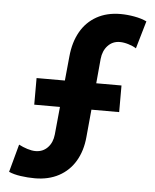

<svg xmlns="http://www.w3.org/2000/svg" viewBox="-53 -773 667 825"><g transform="rotate(5 281.0 -360.5)"><path d="M365.2 -527.8 355.5 -421.9H464.4V-307.1H344.7L333.5 -188Q328.1 -128.4 302 -84.2Q275.9 -40 231.4 -16.1Q187 7.8 127.9 7.8Q97.2 7.8 66.7 3.4Q36.1 -1 15.6 -10.3L48.3 -130.4Q65.9 -121.1 85.4 -115Q105 -108.9 120.6 -108.9Q152.3 -108.9 173.1 -130.6Q193.8 -152.3 197.3 -187L209 -307.1H98.1V-421.9H220.2L230.5 -527.3Q236.3 -588.4 261.7 -633.3Q287.1 -678.2 331.1 -702.9Q375 -727.5 434.1 -727.5Q462.9 -727.5 493.9 -721.9Q524.9 -716.3 546.9 -705.6L512.2 -586.4Q498.5 -595.2 478.5 -601.3Q458.5 -607.4 441.4 -607.4Q410.2 -607.4 389.4 -585.2Q368.7 -563 365.2 -527.8Z"/></g></svg>

Font: Reddit Mono
Style: Bold
Weight: 700
Designer: Stephen Hutchings
Foundry: Reddit
Version: Version 1.009